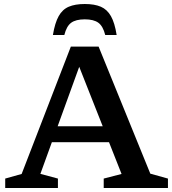

<svg xmlns="http://www.w3.org/2000/svg" viewBox="-20 -938 858 958"><path d="M210 -228.5V-308H565.5V-228.5ZM730 -71.5 818 -47V0H497.5V-47L586.5 -70L362.5 -637H387L181.5 -70.5L269 -47V0H6V-47L88 -70L333.5 -705.5H472ZM403 -841.5Q358.5 -841.5 335.2 -824.5Q312 -807.5 301 -763.5H244Q254 -824 272.8 -857.5Q291.5 -891 323.2 -904.5Q355 -918 403 -918Q451.5 -918 483 -904.5Q514.5 -891 533.5 -857.5Q552.5 -824 562 -763.5H505Q494 -807.5 470.8 -824.5Q447.5 -841.5 403 -841.5Z"/></svg>

Font: Newsreader 9pt Medium
Style: Regular
Weight: 500
Designer: Hugues Gentile
Foundry: Production Type
Version: Version 1.003